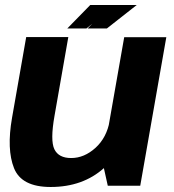

<svg xmlns="http://www.w3.org/2000/svg" viewBox="-20 -741 693 766"><path d="M410 0H539.5L643.5 -592.5H475.5L388.5 -97ZM252.5 -593H84.5L28 -271Q6 -145 36 -70Q66 5 182 5Q311 5 395.5 -71.2Q480 -147.5 494 -226L418 -260.5Q406 -192 361 -151.2Q316 -110.5 264 -110.5Q214 -110.5 197 -145.5Q180 -180.5 197.5 -279ZM329.5 -627.5H406.5L525.5 -721H422.5ZM248.5 -627.5H325L440.5 -721H340Z"/></svg>

Font: Anybody UltraCondensed Thin
Style: Bold Italic
Weight: 700
Italic angle: -10°
Version: Version 1.111